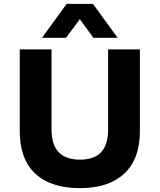

<svg xmlns="http://www.w3.org/2000/svg" viewBox="-20 -960 824 991"><path d="M392 11Q243 11 162.5 -63.5Q82 -138 82 -283V-705H246V-292Q246 -212 283.5 -174Q321 -136 392 -136Q466 -136 502 -174.5Q538 -213 538 -292V-705H702V-283Q702 -139 621.5 -64Q541 11 392 11ZM197 -765 324 -940H460L587 -765H462L392 -861L321 -765Z"/></svg>

Font: Nunito Sans 7pt ExtraBold
Style: Regular
Weight: 800
Designer: Vernon Adams
Foundry: Vernon Adams
Version: Version 3.101;gftools[0.9.27]